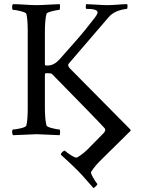

<svg xmlns="http://www.w3.org/2000/svg" viewBox="-20 -666 738 950"><path d="M428.7 57.6 491.2 -5.9Q506.8 -21.5 497.1 -32.2Q461.9 -71.3 237.3 -299.8Q233.4 -303.7 217.8 -303.7H208Q202.1 -303.7 202.1 -295.9V-135.7Q202.1 -75.2 210 -44.9Q212.9 -38.1 238.3 -31.7Q263.7 -25.4 273.4 -25.4Q277.3 -25.4 277.3 -13.7Q277.3 -2 275.4 2.9Q177.7 -2 161.1 -2Q157.2 -2 44.9 2.9Q40 -2 40 -11.7Q40 -25.4 44.9 -25.4Q57.6 -25.4 82.5 -31.2Q107.4 -37.1 110.4 -44.9Q117.2 -71.3 117.2 -131.8V-510.7Q117.2 -570.3 110.4 -597.7Q107.4 -604.5 82 -610.8Q56.6 -617.2 44.9 -617.2Q40 -617.2 40 -630.9Q40 -642.6 44.9 -645.5Q64.5 -645.5 101.1 -643.1Q137.7 -640.6 161.1 -640.6Q185.5 -640.6 222.7 -643.1Q259.8 -645.5 275.4 -645.5Q277.3 -641.6 276.9 -629.4Q276.4 -617.2 273.4 -617.2Q264.6 -617.2 238.8 -610.8Q212.9 -604.5 210 -597.7Q202.1 -566.4 202.1 -506.8V-349.6Q202.1 -341.8 208 -341.8H215.8Q246.1 -341.8 272.5 -370.1Q288.1 -387.7 312 -414.6Q335.9 -441.4 345.2 -452.1Q354.5 -462.9 371.6 -482.4Q388.7 -502 403.8 -521Q418.9 -540 440.4 -567.4Q462.9 -594.7 462.9 -604.5Q462.9 -622.1 408.2 -622.1Q404.3 -622.1 404.3 -630.9Q404.3 -639.6 406.2 -645.5Q420.9 -645.5 455.6 -643.1Q490.2 -640.6 509.8 -640.6Q533.2 -640.6 563 -643.1Q592.8 -645.5 609.4 -645.5Q611.3 -641.6 610.8 -631.8Q610.4 -622.1 607.4 -622.1Q546.9 -615.2 517.6 -581.1L321.3 -352.5Q311.5 -341.8 327.1 -326.2L623 -27.3Q628.9 -21.5 625 -17.6L490.2 115.2Q449.2 154.3 430.7 184.6Q427.7 190.4 441.4 213.9Q455.1 237.3 460.9 243.2Q463.9 246.1 455.6 254.4Q447.3 262.7 442.4 264.6Q438.5 260.7 411.1 229Q383.8 197.3 366.2 179.7Q344.7 157.2 281.2 99.6Q281.2 92.8 288.1 85.9Q298.8 77.1 301.8 80.1Q310.5 88.9 332 102.5Q353.5 116.2 361.3 113.3Q395.5 93.8 428.7 57.6Z"/></svg>

Font: Crimson Text
Style: Regular
Weight: 400
Version: Version 0.13